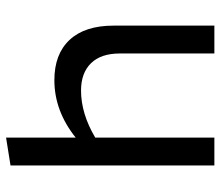

<svg xmlns="http://www.w3.org/2000/svg" viewBox="-68 -676 743 648"><g transform="rotate(-90 304.0 -351.5)"><path d="M323 -450Q245 -450 164 -402V0H70V-688L164 -703V-468Q254 -540 358 -540Q446 -540 494 -488.5Q542 -437 542 -340V0H448V-319Q448 -383 415 -416.5Q382 -450 323 -450Z"/></g></svg>

Font: Roundo Medium
Style: Regular
Weight: 500
Designer: Namrata Goyal (Gurmukhi), Shiva Nallaperumal (Latin)
Foundry: Indian Type Foundry
Version: Version 1.000;PS 1.0;hotconv 1.0.88;makeotf.lib2.5.647800